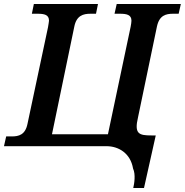

<svg xmlns="http://www.w3.org/2000/svg" viewBox="-33 -734 928 964"><path d="M636 210H690L749 -54H728C665 -54 640 -61 660 -145L755 -601C767 -657 800 -665 836 -665H864L875 -714H553L542 -665H569C603 -665 627 -660 627 -630C627 -624 625 -610 623 -600L509 -60H228L340 -600C351 -656 385 -665 421 -665H449L459 -714H137L127 -665H155C190 -665 213 -660 213 -630C213 -624 210 -612 208 -597L105 -112C94 -57 61 -49 26 -49H-2L-13 0H502C562 0 622 35 635 112C649 142 641 189 636 210Z"/></svg>

Font: Noto Serif Semi
Style: Italic
Weight: 600
Italic angle: -12°
Designer: Monotype Design Team
Foundry: Monotype Imaging Inc.
Version: Version 1.901